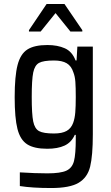

<svg xmlns="http://www.w3.org/2000/svg" viewBox="-20 -745 560 968"><path d="M80 193V124Q158 129 219 129Q285 129 314.5 115.5Q344 102 353 67Q362 32 362 -45V-65H357Q340 -27 305.5 -11Q271 5 218 5Q152 5 117 -17.5Q82 -40 68 -95Q54 -150 54 -255Q54 -361 68.5 -417Q83 -473 118 -495.5Q153 -518 219 -518Q270 -518 307 -501.5Q344 -485 361 -440H366L370 -510H448V-68Q448 40 434.5 95Q421 150 376.5 176.5Q332 203 238 203Q143 203 80 193ZM349 -126Q357 -148 359.5 -178Q362 -208 362 -256Q362 -304 360 -332Q358 -360 350 -380Q340 -412 316.5 -426Q293 -440 252 -440Q199 -440 177 -428Q155 -416 147.5 -379.5Q140 -343 140 -256Q140 -169 147.5 -132.5Q155 -96 177 -84Q199 -72 252 -72Q293 -72 316 -85Q339 -98 349 -126ZM126 -586V-593L215 -725H305L395 -593V-586H335L260 -679L185 -586Z"/></svg>

Font: Saira Semi Condensed
Style: Regular
Weight: 400
Width: 4
Designer: Hector Gatti with collaboration of the Omnibus-Type team
Foundry: Omnibus-Type
Version: Version 1.001; ttfautohint (v1.8)